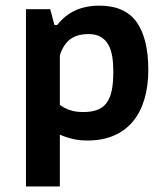

<svg xmlns="http://www.w3.org/2000/svg" viewBox="-20 -490 596 689"><path d="M73.2 0ZM73.2 -457H160.2L175.3 -400.4H185.5Q238.8 -469.7 336.4 -469.7Q428.2 -469.7 470.2 -410.9Q512.2 -352.1 512.2 -238.8Q512.2 -181.6 498.5 -135Q484.9 -88.4 457.8 -55.2Q430.7 -22 389.6 -3.9Q348.6 14.2 293.9 14.2Q264.6 14.2 240.7 8.5Q216.8 2.9 194.8 -6.8V179.2H73.2ZM298.3 -367.7Q256.8 -367.7 232.2 -349.4Q207.5 -331.1 194.8 -291.5V-113.8Q210 -102.1 230.5 -95Q251 -87.9 278.8 -87.9Q308.1 -87.9 328.6 -95.5Q349.1 -103 362.1 -120.1Q375 -137.2 380.9 -164.8Q386.7 -192.4 386.7 -232.9Q386.7 -262.2 382.8 -286.9Q378.9 -311.5 368.9 -329.3Q358.9 -347.2 341.8 -357.4Q324.7 -367.7 298.3 -367.7Z"/></svg>

Font: PT Astra Sans
Style: Bold
Weight: 700
Designer: A.Korolkova, I. Chaeva
Foundry: ParaType Ltd
Version: Version 1.001; ttfautohint (v1.6)